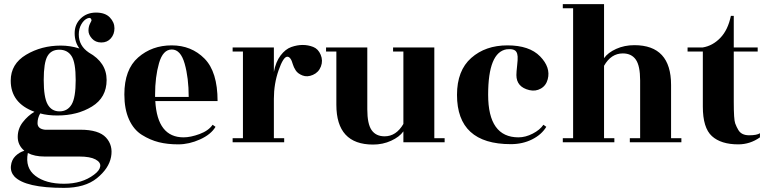

<svg xmlns="http://www.w3.org/2000/svg" viewBox="-20 -690 3715 931"><path d="M162 -93Q162 -65 198 -61H370Q459 -61 494 -23Q529 15 518.5 71Q508 127 450 174Q392 221 290 221Q103 221 50 166Q30 144 33 114.5Q36 85 55 66.5Q74 48 98 41Q66 14 66 -26Q66 -66 90.5 -97.5Q115 -129 147 -148Q32 -190 32 -299Q32 -380 106.5 -424.5Q181 -469 275 -469Q320 -469 365 -455Q342 -486 342 -529Q342 -572 371.5 -600.5Q401 -629 445.5 -629Q490 -629 512.5 -605.5Q535 -582 535 -553Q535 -524 517.5 -504Q500 -484 471.5 -484Q443 -484 426 -503Q409 -522 409 -541.5Q409 -561 416.5 -575.5Q424 -590 424 -592Q421 -608 404 -601Q387 -594 374.5 -572.5Q362 -551 362 -523Q362 -468 411 -435Q497 -387 497 -302Q497 -217 426 -173.5Q355 -130 258 -130Q211 -130 175 -140Q162 -118 162 -93ZM347 -301.5Q347 -387 327 -418Q307 -449 267.5 -449Q228 -449 210 -417.5Q192 -386 192 -302Q192 -218 211 -184Q230 -150 268.5 -150Q307 -150 327 -183Q347 -216 347 -301.5ZM364 69H196Q148 69 115 52Q101 124 151.5 162.5Q202 201 290 201Q378 201 436 157Q463 137 466 117Q469 97 443 83Q417 69 364 69Z M1035 -200H733Q743 -24 870 -24Q904 -24 947.5 -40Q991 -56 1011 -85L1025 -75Q1003 -38 950 -14Q897 10 844.5 10Q792 10 750 -0.5Q708 -11 668 -36Q628 -61 605.5 -111Q583 -161 583 -232Q583 -353 650 -411.5Q717 -470 812.5 -470Q908 -470 971.5 -406Q1035 -342 1035 -200ZM732 -220H895Q895 -312 875.5 -381Q856 -450 813 -450Q770 -450 751 -383.5Q732 -317 732 -231Z M1358 0H1108V-20H1158V-440H1108V-460H1308V-341Q1317 -390 1340.5 -421Q1364 -452 1392.5 -462Q1421 -472 1447.5 -472Q1474 -472 1498.5 -462.5Q1523 -453 1535 -424.5Q1547 -396 1536 -367.5Q1525 -339 1497.5 -327Q1470 -315 1447 -324Q1424 -333 1414 -348.5Q1404 -364 1400 -378Q1390 -415 1373 -415Q1354 -415 1331 -349.5Q1308 -284 1308 -211V-20H1358Z M1936 0V-53Q1917 -26 1876.5 -7.5Q1836 11 1789 11Q1611 11 1611 -182V-440H1561V-460H1761V-160Q1761 -89 1782 -59Q1803 -29 1845 -29Q1901 -29 1936 -89V-440H1886V-460H2086V-20H2136V0Z M2196 -230Q2196 -348 2265 -409Q2334 -470 2440.5 -470Q2547 -470 2599 -416.5Q2651 -363 2636 -306Q2628 -275 2602.5 -260.5Q2577 -246 2547 -253Q2484 -268 2484 -326Q2484 -341 2487.5 -371.5Q2491 -402 2490 -416Q2489 -430 2484 -438Q2474 -455 2437 -451Q2347 -437 2347 -230.5Q2347 -24 2494 -24Q2528 -24 2563 -42Q2598 -60 2615 -85L2629 -75Q2606 -37 2560 -14Q2514 9 2457 9Q2196 9 2196 -230Z M3234 -20H3284V0H3034V-20H3084V-300Q3084 -371 3063 -401Q3042 -431 3000 -431Q2943 -431 2909 -371V-20H2959V0H2709V-20H2759V-650H2709V-670H2909V-408Q2928 -435 2968 -453Q3008 -471 3056 -471Q3234 -471 3234 -278Z M3538 -440V-196Q3538 -110 3545 -91.5Q3552 -73 3560 -60Q3575 -34 3612.5 -34Q3650 -34 3665 -44V-24Q3617 10 3560 10Q3476 10 3432 -30Q3388 -70 3388 -173V-440H3314V-460H3388Q3436 -468 3473 -506.5Q3510 -545 3524 -613H3538V-460H3654V-440Z"/></svg>

Font: Rozha One
Style: Regular
Weight: 400
Designer: Tim Donaldson, Indian Type Foundry
Foundry: Indian Type Foundry
Version: Version 1.301;PS 1.0;hotconv 1.0.78;makeotf.lib2.5.61930; tt